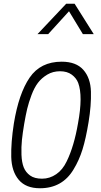

<svg xmlns="http://www.w3.org/2000/svg" viewBox="-20 -994 540 1024"><path d="M309 -665Q386 -665 424.5 -621.5Q463 -578 465 -505Q467 -432 452.5 -343.5Q438 -255 420 -197Q402 -139 372 -90Q312 10 193 10Q118 10 80 -35Q42 -80 40 -156.5Q38 -233 54 -336Q80 -495 138 -580Q196 -665 309 -665ZM280 -65Q314 -88 336 -134Q375 -214 396 -336Q423 -482 397 -552Q387 -578 362.5 -596Q338 -614 300 -614Q262 -614 232 -596Q202 -578 182.5 -552.5Q163 -527 148 -487Q133 -447 125 -413.5Q117 -380 109 -333Q101 -286 97 -248Q93 -210 94.5 -169Q96 -128 106.5 -101.5Q117 -75 140.5 -58Q164 -41 204.5 -41Q245 -41 280 -65ZM180 -812 333 -974H378L480 -812H422L348 -934L237 -812Z"/></svg>

Font: Lekton
Style: Italic
Weight: 400
Italic angle: -9.3°
Designer: Paolo Mazzetti, Luciano Perondi, Raffaele Flato, Elena Papassissa, Emilio Macchia, Michela Povoleri, Tobias Seemiller, R
Version: Version 3.000